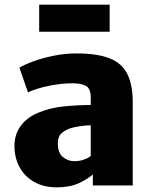

<svg xmlns="http://www.w3.org/2000/svg" viewBox="-20 -795 657 823"><path d="M223 8Q168 8 127.2 -14.8Q86.5 -37.5 64.2 -77.8Q42 -118 42 -170Q42 -219 68.8 -255.2Q95.5 -291.5 142 -311Q192.5 -333 254.5 -339Q316.5 -345 369 -345V-378Q369 -415 348.8 -426.5Q328.5 -438 291 -438Q243 -438 190 -427.2Q137 -416.5 100 -399L63 -505Q83.5 -517.5 122.2 -531.8Q161 -546 209.5 -556Q258 -566 308 -566Q395.5 -566 448.5 -545.5Q501.5 -525 525.2 -479Q549 -433 549 -356V0H378V-47Q355 -27 317.2 -9.5Q279.5 8 223 8ZM228 -179Q228 -139.5 249.8 -121.8Q271.5 -104 299 -104Q321 -104 341.2 -111.5Q361.5 -119 369 -127V-258Q343 -257.5 314.5 -252.8Q286 -248 271 -241Q255.5 -234.5 241.8 -221.8Q228 -209 228 -179ZM148 -659V-775H450V-659Z"/></svg>

Font: Merriweather Sans ExtraBold
Style: Regular
Weight: 800
Designer: Eben Sorkin
Foundry: Eben Sorkin
Version: Version 2.001; ttfautohint (v1.8.3)